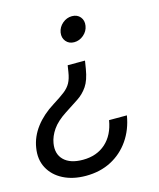

<svg xmlns="http://www.w3.org/2000/svg" viewBox="-167 -632 755 909"><g transform="rotate(-15 210.5 -178.0)"><path d="M277.8 -333 271.5 -293.9Q262.7 -240.2 242.9 -211.2Q223.1 -182.1 194.1 -163.1Q165 -144 127.4 -119.6Q81.5 -89.8 59.8 -58.1Q38.1 -26.4 32.7 5.9Q23.9 57.6 54.7 87.9Q85.4 118.2 147.5 118.2Q215.3 118.2 259.3 78.9Q303.2 39.6 314.9 -31.2H402.3Q391.1 36.6 355.7 87.6Q320.3 138.7 265.9 167Q211.4 195.3 142.1 195.3Q78.1 195.3 31 171.1Q-16.1 147 -38.8 104.2Q-61.5 61.5 -52.2 5.9Q-43.9 -46.9 -9.5 -92.3Q24.9 -137.7 81.5 -172.9Q118.2 -195.8 139.6 -212.4Q161.1 -229 172.1 -249.3Q183.1 -269.5 188 -301.8L192.9 -333ZM272 -552.2Q297.9 -552.2 312.5 -534.7Q327.1 -517.1 322.8 -491.2Q318.8 -465.8 298.1 -448Q277.3 -430.2 251.5 -430.2Q226.1 -430.2 211.4 -448Q196.8 -465.8 200.7 -491.2Q205.1 -517.1 225.8 -534.7Q246.6 -552.2 272 -552.2Z"/></g></svg>

Font: Inter Display
Style: Italic
Weight: 400
Italic angle: -9.39999°
Designer: Rasmus Andersson
Foundry: rsms
Version: Version 4.000;git-a52131595